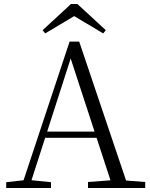

<svg xmlns="http://www.w3.org/2000/svg" viewBox="-20 -940 752 960"><path d="M367 -920 509 -789 496 -773 325 -875H377L206 -773L193 -789L335 -920ZM11 0V-29L109 -40H127L235 -29V0ZM85 0 328 -732H376L623 0H545L323 -679H343L339 -665L125 0ZM192 -251 195 -282H496L499 -251ZM420 0V-30L553 -40H577L706 -30V0Z"/></svg>

Font: Noto Serif KR ExtraLight Light
Style: Regular
Weight: 300
Version: Version 2.003-H1;hotconv 1.1.1;makeotfexe 2.6.0